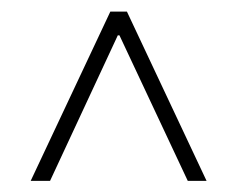

<svg xmlns="http://www.w3.org/2000/svg" viewBox="-20 -706 419 339"><path d="M174.8 -685.5H204.1L344.7 -386.7H311.5L190.9 -643.6H188L68.4 -386.7H34.2Z"/></svg>

Font: Pretendard GOV Thin
Style: Regular
Weight: 100
Designer: Base glyphs from Inter by Rasmus Andersson; Hangeul glyphs from Noto Sans CJK(Source Han Sans) by Jang Soo-young and Kan
Foundry: Kil Hyung-jin
Version: Version 1.309